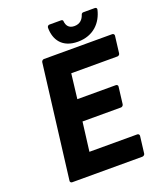

<svg xmlns="http://www.w3.org/2000/svg" viewBox="-153 -930 876 1039"><g transform="rotate(-20 285.0 -410.0)"><path d="M70 0C69 5 73 12 81 12H485C490 12 499 8 500 0L512 -98C513 -103 509 -111 501 -111H225L246 -278H468C473 -278 481 -283 482 -291L494 -389C495 -394 491 -401 483 -401H261L278 -544H544C549 -544 557 -548 558 -556L570 -654C571 -659 567 -667 559 -667H165C160 -667 152 -662 151 -654ZM371 -692C462 -692 513 -750 529 -819C531 -830 523 -832 518 -832H453C447 -832 442 -829 440 -823C432 -798 415 -778 382 -778C350 -778 337 -798 335 -823C335 -829 330 -832 324 -832H258C247 -832 244 -823 244 -818C244 -749 281 -692 371 -692Z"/></g></svg>

Font: Falling Sky
Style: BdObl
Weight: 700
Designer: Paul D. Hunt
Foundry: Adobe Systems Incorporated
Version: Version 1.02